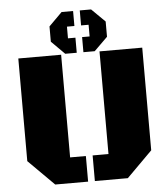

<svg xmlns="http://www.w3.org/2000/svg" viewBox="-58 -914 846 966"><g transform="rotate(-5 365.0 -431.0)"><path d="M677.7 -129.4 548.3 0H381.8V-129.4H461.9V-647.9H677.7ZM268.1 -129.4H347.7V0H181.6L51.8 -129.4V-647.9H268.1ZM380.9 -650.9V-727.1H418.9V-786.1H380.9V-861.8H438L505.9 -794.9V-717.8L438 -650.9ZM347.2 -727.1V-650.9H289.1L222.2 -717.8V-794.9L289.1 -861.8H347.2V-786.1H309.6V-727.1Z"/></g></svg>

Font: Black Ops One [rus by aLiNcE]
Style: Regular
Weight: 400
Designer: James Grieshaber
Foundry: James Grieshaber
Version: Version 1.002;May 25, 2024;FontCreator 13.0.0.2680 64-bit